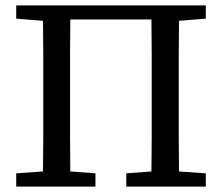

<svg xmlns="http://www.w3.org/2000/svg" viewBox="-20 -690 821 710"><path d="M40 0V-49L139 -56Q140 -119 140 -183Q140 -247 140 -311V-359Q140 -423 140 -486.5Q140 -550 139 -613L40 -621V-670H741V-621L642 -613Q641 -551 641 -487.5Q641 -424 641 -359V-311Q641 -247 641 -183.5Q641 -120 642 -56L741 -49V0H447V-49L540 -56Q541 -119 541 -183Q541 -247 541 -311V-359Q541 -424 541 -489Q541 -554 540 -618H240Q239 -554 239 -489Q239 -424 239 -359V-311Q239 -247 239 -183.5Q239 -120 240 -56L333 -49V0Z"/></svg>

Font: Source Serif 4 SmText
Style: Regular
Weight: 400
Designer: Frank Grießhammer
Foundry: Adobe
Version: Version 4.005;hotconv 1.1.0;makeotfexe 2.6.0